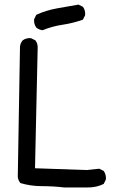

<svg xmlns="http://www.w3.org/2000/svg" viewBox="-20 -829 540 849"><path d="M264.6 0Q214.8 -5.9 165 -5.9Q115.2 -5.9 70.3 -19.5Q60.5 -31.2 58.6 -46.9L68.4 -623Q70.3 -638.7 80.1 -650.4Q95.7 -662.1 117.2 -660.2L136.7 -650.4Q148.4 -634.8 146.5 -613.3L134.8 -85L362.3 -77.1L418.9 -83L438.5 -73.2Q450.2 -56.6 448.2 -35.2L438.5 -15.6Q407.2 0 368.2 0ZM168 -695.3Q152.3 -697.3 140.6 -707Q128.9 -722.7 130.9 -744.1L140.6 -763.7Q183.6 -783.2 231.9 -792Q280.3 -800.8 327.1 -808.6L346.7 -798.8Q358.4 -783.2 356.4 -761.7L346.7 -742.2Q303.7 -726.6 257.3 -719.7Q210.9 -712.9 168 -695.3Z"/></svg>

Font: NaikaiFont
Style: Regular
Weight: 400
Version: Version 1.67